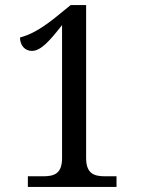

<svg xmlns="http://www.w3.org/2000/svg" viewBox="-20 -738 556 758"><path d="M90 0H440V-42H396C353 -42 320 -51 320 -114V-718H259L195 -666C134 -618 96 -600 59 -590C59 -558 79 -537 106 -537C142 -537 178 -579 225 -639V-114C225 -50 192 -42 148 -42H90Z"/></svg>

Font: Noto Serif Georgian SemiCondensed
Style: Regular
Weight: 400
Width: 4
Designer: Monotype Design Team, Akaki Razmadze
Foundry: Google LLC
Version: Version 2.003